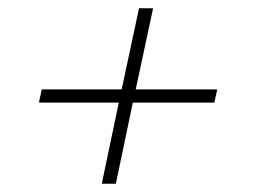

<svg xmlns="http://www.w3.org/2000/svg" viewBox="-20 -485 612 464"><path d="M226 -41 267 -237H74L81 -269H274L316 -465H350L308 -269H505L498 -237H301L260 -41Z"/></svg>

Font: Saira Expanded Thin
Style: Italic
Weight: 250
Width: 7
Italic angle: -12°
Designer: Hector Gatti with collaboration of the Omnibus-Type team
Foundry: Omnibus-Type
Version: Version 1.101